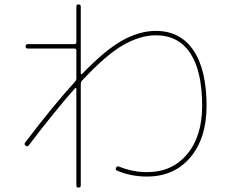

<svg xmlns="http://www.w3.org/2000/svg" viewBox="-20 -800 1040 870"><path d="M110 -141Q104 -134 96 -140Q88 -146 94 -154Q222 -323 320 -430Q326 -436 326 -446V-571Q326 -580 317 -580H106Q96 -580 96 -590Q96 -600 106 -600H317Q326 -600 326 -609V-770Q326 -780 336 -780Q346 -780 346 -770V-467Q346 -465 348 -464Q350 -463 351 -464Q458 -575 535.5 -617.5Q613 -660 686 -660Q797 -660 856.5 -572Q916 -484 916 -320Q916 -174 842.5 -87Q769 0 646 0Q573 0 510 -27Q502 -30 506 -40Q510 -49 520 -45Q581 -20 646 -20Q760 -20 828 -101.5Q896 -183 896 -320Q896 -477 842.5 -558.5Q789 -640 686 -640Q616 -640 538.5 -596Q461 -552 352 -435Q346 -429 346 -420V40Q346 50 336 50Q326 50 326 40V-398Q326 -400 324 -401Q322 -402 320 -400Q230 -299 110 -141Z"/></svg>

Font: Rounded Mplus 1c Thin
Style: Regular
Weight: 250
Version: Version 1.059.20150529